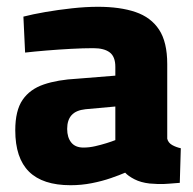

<svg xmlns="http://www.w3.org/2000/svg" viewBox="-20 -534 570 566"><path d="M188 12Q106 12 65.5 -28Q25 -68 25 -150Q25 -208 46.5 -239.5Q68 -271 109 -285Q150 -299 208 -302L320 -311V-337Q320 -367 303.5 -379.5Q287 -392 255 -392Q226 -392 189 -390Q152 -388 116 -385Q80 -382 54 -379L49 -485Q76 -492 113.5 -498.5Q151 -505 192 -509.5Q233 -514 269 -514Q334 -514 379.5 -498.5Q425 -483 449 -446.5Q473 -410 473 -345V-125Q476 -113 487.5 -106.5Q499 -100 513 -97L510 5Q495 6 478 7.5Q461 9 446 8.5Q431 8 421 7Q395 4 376.5 -5.5Q358 -15 349 -25Q333 -18 307 -9Q281 0 250.5 6Q220 12 188 12ZM226 -99Q243 -99 260.5 -103Q278 -107 294 -112Q310 -117 320 -121V-220L232 -212Q204 -209 191 -194.5Q178 -180 178 -154Q178 -129 190 -114Q202 -99 226 -99Z"/></svg>

Font: Cairo Play ExtraBold
Style: Regular
Weight: 800
Version: Version 3.119